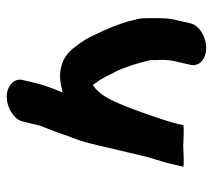

<svg xmlns="http://www.w3.org/2000/svg" viewBox="-51 -616 631 569"><g transform="rotate(-90 264.5 -331.5)"><path d="M189 -580 177 -530C169 -507 157 -481 150 -458C148 -451 145 -443 141 -433C131 -409 124 -382 118 -355L87 -224C81 -197 70 -169 64 -143L55 -104C55 -102 75 -102 117 -104C157 -102 178 -102 178 -104C183 -128 192 -158 201 -183C216 -228 241 -301 265 -339C273 -351 285 -364 297 -372C299 -369 302 -366 304 -362C317 -346 326 -324 336 -306C350 -278 364 -233 371 -201V-184C372 -168 372 -150 368 -131L357 -83C351 -57 373 -36 407 -36C441 -36 474 -57 480 -83L491 -131C497 -158 495 -191 495 -219C495 -234 491 -243 488 -257C486 -271 468 -319 462 -331C457 -345 450 -356 444 -370C437 -386 428 -400 418 -414C401 -437 385 -459 345 -467C320 -472 298 -467 275 -461C286 -489 297 -515 304 -546L312 -580C318 -605 295 -627 262 -627C229 -627 195 -605 189 -580Z"/></g></svg>

Font: Blanket
Style: SikObl
Weight: 700
Foundry: Cannot Into Space Fonts
Version: Version 0.9